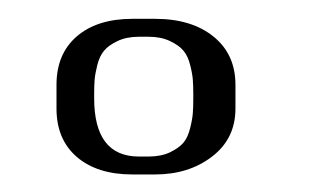

<svg xmlns="http://www.w3.org/2000/svg" viewBox="-20 -812 352 209"><path d="M124 -622.1Q85.9 -622.1 63.7 -641.1Q41.5 -660.2 41.5 -693.8V-719.7Q41.5 -753.4 63.7 -772.5Q85.9 -791.5 124 -791.5H148.9Q188.5 -791.5 212.4 -772.2Q236.3 -752.9 236.3 -719.7V-693.8Q236.3 -661.1 210.9 -641.6Q185.5 -622.1 148.9 -622.1ZM141.6 -641.6Q155.3 -641.6 165 -646.2Q174.8 -650.9 179.7 -656.7Q184.6 -662.6 187 -672.6Q189.5 -682.6 189.9 -689Q190.4 -695.3 190.4 -705.1V-709.5Q190.4 -718.8 189.9 -725.1Q189.5 -731.4 187 -741.2Q184.6 -751 179.7 -756.8Q174.8 -762.7 165 -767.3Q155.3 -772 141.6 -772H131.3Q117.7 -772 107.9 -767.3Q98.1 -762.7 93.3 -756.8Q88.4 -751 85.9 -741.2Q83.5 -731.4 83 -725.1Q82.5 -718.8 82.5 -709.5V-705.1Q82.5 -641.6 131.3 -641.6Z"/></svg>

Font: Gputeks
Style: Regular
Weight: 500
Version: Version 0.9